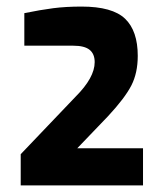

<svg xmlns="http://www.w3.org/2000/svg" viewBox="-20 -844 492 584"><path d="M43 -375 210 -550Q268 -608 268 -655Q268 -680 252.5 -692.5Q237 -705 203 -705H54V-804Q103 -814 141.5 -819Q180 -824 228 -824Q322 -824 360.5 -787Q399 -750 399 -674Q399 -622 379.5 -584Q360 -546 309 -491L215 -393H415V-280H43Z"/></svg>

Font: Exo
Style: Bold
Weight: 700
Designer: Natanael Gama
Foundry: Natanael Gama
Version: Version 1.500; ttfautohint (v1.6)